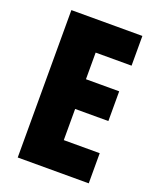

<svg xmlns="http://www.w3.org/2000/svg" viewBox="-134 -887 712 874"><g transform="rotate(20 221.5 -450.0)"><path d="M403 -93H59V-807H403V-663H229V-534H390V-390H229V-239H403Z"/></g></svg>

Font: Noto Sans Kannada UI ExtraCondensed Black
Style: Regular
Weight: 900
Width: 2
Designer: Jelle Bosma - Monotype Design Team
Foundry: Monotype Imaging Inc.
Version: Version 2.005; ttfautohint (v1.8.4.7-5d5b)